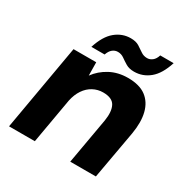

<svg xmlns="http://www.w3.org/2000/svg" viewBox="-158 -829 944 967"><g transform="rotate(30 314.0 -345.5)"><path d="M21 0 108 -499H240L241 -422Q270 -462 315.5 -486.5Q361 -511 419 -511Q486 -511 524 -482.5Q562 -454 575 -402.5Q588 -351 576 -280L526 0H377L424 -267Q433 -323 416.5 -354Q400 -385 347 -385Q316 -385 289 -370.5Q262 -356 243.5 -328.5Q225 -301 217 -263L171 0ZM180 -554Q203 -626 242.5 -658.5Q282 -691 331 -691Q361 -691 379.5 -679.5Q398 -668 414 -656.5Q430 -645 451 -645Q467 -645 481 -656Q495 -667 502 -690H580Q557 -618 517.5 -585.5Q478 -553 428 -553Q399 -553 380 -564.5Q361 -576 345 -587.5Q329 -599 309 -599Q292 -599 278.5 -588Q265 -577 257 -554Z"/></g></svg>

Font: DM Sans 20pt Black
Style: Italic
Weight: 900
Italic angle: -10°
Version: Version 4.004;gftools[0.9.30]